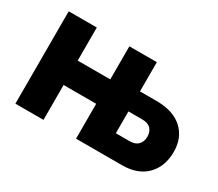

<svg xmlns="http://www.w3.org/2000/svg" viewBox="-100 -735 1071 945"><g transform="rotate(30 435.5 -262.5)"><path d="M56.2 0V-524.9H215.8V-336.9H400.9V-524.9H557.1V-358.9H650.9Q745.6 -358.9 797.9 -311.8Q850.1 -264.6 850.1 -184.1Q850.1 -100.6 800.5 -50.3Q751 0 662.1 0H400.9V-198.2H215.8V0ZM557.1 -121.1H634.8Q667.5 -121.1 683.8 -138.2Q700.2 -155.3 700.2 -184.1Q700.2 -211.9 684.1 -228.5Q668 -245.1 634.8 -245.1H557.1Z"/></g></svg>

Font: Rawline ExtraBold
Style: Regular
Weight: 800
Designer: Matt McInerney, Pablo Impallari, Rodrigo Fuenzalida
Foundry: Matt McInerney, Pablo Impallari, Rodrigo Fuenzalida
Version: Version 4.020;PS 004.020;hotconv 1.0.88;makeotf.lib2.5.64775